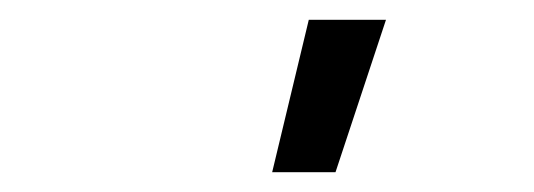

<svg xmlns="http://www.w3.org/2000/svg" viewBox="-20 -774 540 194"><path d="M255 -600 292 -754H370L319 -600Z"/></svg>

Font: Iosevka
Style: Italic
Weight: 400
Italic angle: -9°
Monospace: yes
Designer: Belleve Invis
Foundry: Belleve Invis
Version: Version 32.5.0; ttfautohint (v1.8.4)